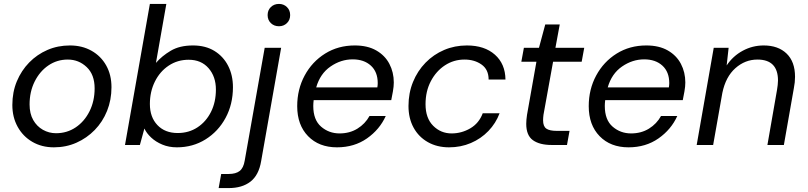

<svg xmlns="http://www.w3.org/2000/svg" viewBox="-20 -740 4123 980"><path d="M255 12Q193 12 145 -16Q97 -44 70 -93Q43 -142 43 -204Q43 -270 66 -325Q89 -380 129 -421Q169 -462 222 -485Q275 -508 337 -508Q399 -508 447 -481Q495 -454 522 -406Q549 -358 549 -295Q549 -230 526.5 -174Q504 -118 463.5 -76.5Q423 -35 370 -11.5Q317 12 255 12ZM266 -60Q322 -60 366.5 -90Q411 -120 437 -172Q463 -224 463 -289Q463 -359 422.5 -397.5Q382 -436 326 -436Q271 -436 227 -406Q183 -376 157 -324Q131 -272 131 -207Q131 -160 149.5 -127.5Q168 -95 199 -77.5Q230 -60 266 -60Z M883 12Q842 12 808.5 -2Q775 -16 751.5 -38Q728 -60 717 -84L694 0H618L745 -720H829L776 -419Q806 -454 851.5 -481Q897 -508 965 -508Q1029 -508 1074.5 -480Q1120 -452 1144.5 -404Q1169 -356 1169 -295Q1169 -208 1131.5 -138.5Q1094 -69 1029 -28.5Q964 12 883 12ZM887 -61Q944 -61 988 -90Q1032 -119 1057 -169Q1082 -219 1082 -283Q1082 -349 1044.5 -392Q1007 -435 943 -435Q886 -435 841 -405Q796 -375 770.5 -323.5Q745 -272 745 -209Q745 -142 783.5 -101.5Q822 -61 887 -61Z M1404 -606Q1379 -606 1362.5 -622Q1346 -638 1346 -663Q1346 -688 1362.5 -704Q1379 -720 1404 -720Q1428 -720 1444.5 -704Q1461 -688 1461 -663Q1461 -638 1444.5 -622Q1428 -606 1404 -606ZM1096 220 1109 148H1147Q1184 148 1203.5 132.5Q1223 117 1229 80L1331 -496H1415L1313 82Q1301 154 1258.5 187Q1216 220 1147 220Z M1700 12Q1608 12 1552.5 -45Q1497 -102 1497 -198Q1497 -284 1535 -354.5Q1573 -425 1639.5 -466.5Q1706 -508 1791 -508Q1856 -508 1900.5 -482.5Q1945 -457 1967.5 -414Q1990 -371 1990 -319Q1990 -299 1985.5 -273.5Q1981 -248 1977 -229H1581Q1579 -212 1579 -199Q1579 -128 1619 -93.5Q1659 -59 1713 -59Q1765 -59 1804.5 -83.5Q1844 -108 1866 -148H1949Q1918 -79 1853 -33.5Q1788 12 1700 12ZM1780 -437Q1720 -437 1667 -400.5Q1614 -364 1594 -294H1906Q1907 -300 1907.5 -305.5Q1908 -311 1908 -316Q1908 -373 1873 -405Q1838 -437 1780 -437Z M2272 12Q2211 12 2164 -14.5Q2117 -41 2091 -88.5Q2065 -136 2065 -199Q2065 -265 2088 -321.5Q2111 -378 2152 -420Q2193 -462 2247 -485Q2301 -508 2363 -508Q2453 -508 2506 -461Q2559 -414 2560 -334H2474Q2474 -385 2438 -410.5Q2402 -436 2351 -436Q2296 -436 2251 -406.5Q2206 -377 2179 -325.5Q2152 -274 2152 -208Q2152 -137 2191 -98Q2230 -59 2285 -59Q2336 -59 2380.5 -85Q2425 -111 2444 -162H2530Q2511 -111 2473 -71.5Q2435 -32 2383.5 -10Q2332 12 2272 12Z M2796 0Q2734 0 2700 -24.5Q2666 -49 2666 -108Q2666 -118 2667 -129.5Q2668 -141 2670 -154L2718 -425H2641L2654 -496H2731L2763 -615H2837L2815 -496H2962L2949 -425H2803L2754 -154Q2752 -138 2752 -126Q2752 -95 2768.5 -83.5Q2785 -72 2822 -72H2887L2874 0Z M3188 12Q3096 12 3040.5 -45Q2985 -102 2985 -198Q2985 -284 3023 -354.5Q3061 -425 3127.5 -466.5Q3194 -508 3279 -508Q3344 -508 3388.5 -482.5Q3433 -457 3455.5 -414Q3478 -371 3478 -319Q3478 -299 3473.5 -273.5Q3469 -248 3465 -229H3069Q3067 -212 3067 -199Q3067 -128 3107 -93.5Q3147 -59 3201 -59Q3253 -59 3292.5 -83.5Q3332 -108 3354 -148H3437Q3406 -79 3341 -33.5Q3276 12 3188 12ZM3268 -437Q3208 -437 3155 -400.5Q3102 -364 3082 -294H3394Q3395 -300 3395.5 -305.5Q3396 -311 3396 -316Q3396 -373 3361 -405Q3326 -437 3268 -437Z M3536 0 3623 -496H3699L3689 -406Q3721 -454 3771 -481Q3821 -508 3878 -508Q3952 -508 3995 -466.5Q4038 -425 4038 -348Q4038 -334 4036.5 -319.5Q4035 -305 4032 -290L3981 0H3897L3946 -281Q3948 -294 3949.5 -306Q3951 -318 3951 -329Q3951 -436 3846 -436Q3783 -436 3733.5 -392Q3684 -348 3667 -266L3620 0Z"/></svg>

Font: DeepMind Sans
Style: Italic
Weight: 400
Italic angle: -10°
Designer: Jonny Pinhorn / Modifications: Colophon Foundry
Foundry: Colophon Foundry
Version: Version 1.002; ttfautohint (v1.8.2)